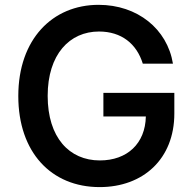

<svg xmlns="http://www.w3.org/2000/svg" viewBox="-20 -757 792 787"><path d="M565.3 -496.1H688.9C665.5 -638.5 543.3 -737.2 384.2 -737.2C195 -737.2 55 -596.2 55 -363.3C55 -133.2 189.6 9.9 388.5 9.9C567.1 9.9 694.6 -105.8 694.6 -291.5V-376.4H403.8V-279.5H577.8C575.6 -169 501.8 -99.4 389.2 -99.4C263.8 -99.4 175.4 -193.5 175.4 -364C175.4 -534.1 265.3 -627.8 385.7 -627.8C477.6 -627.8 540.1 -577.8 565.3 -496.1Z"/></svg>

Font: Magic Ui Pro Semi Bold
Style: Regular
Weight: 600
Designer: Stefan Endress, Andreas Faust
Version: Version 1.000;FEAKit 1.0